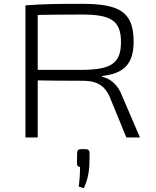

<svg xmlns="http://www.w3.org/2000/svg" viewBox="-20 -718 813 1003"><path d="M711 0 617 -219C597 -273 559 -307 513 -317V-321C629 -334 678 -385 678 -501C678 -656 604 -698 408 -698C270 -698 206 -697 113 -690V0H177V-298C228 -297 309 -296 415 -296C481 -296 524 -274 551 -217L640 0ZM177 -353V-640C228 -641 309 -642 407 -642C558 -642 612 -612 612 -498C612 -385 558 -354 407 -353ZM406 61C390 61 383 66 383 82L382 135C381 147 388 154 398 154C398 197 396 221 391 257L418 265C436 227 446 182 447 138L448 82C447 66 441 61 424 61Z"/></svg>

Font: Exo 2 Light Expanded
Style: Regular
Weight: 300
Width: 7
Designer: Natanael Gama
Version: Version 1.001;PS 001.001;hotconv 1.0.70;makeotf.lib2.5.58329